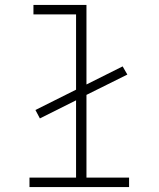

<svg xmlns="http://www.w3.org/2000/svg" viewBox="-20 -755 640 775"><path d="M99 0V-38H287V-350L141 -277L123 -311L287 -393V-697H115V-735H329V-414L475 -487L494 -454L329 -372V-38H501V0Z"/></svg>

Font: Iosevka Extralight Extended
Style: Regular
Weight: 200
Width: 7
Monospace: yes
Designer: Belleve Invis
Foundry: Belleve Invis
Version: Version 32.5.0; ttfautohint (v1.8.4)